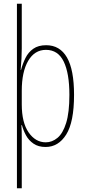

<svg xmlns="http://www.w3.org/2000/svg" viewBox="-20 -780 463 1032"><path d="M378 -270Q378 -124 336 -57Q294 10 225 10Q186 10 160 -8Q134 -26 119.5 -53Q105 -80 98 -107H95Q96 -98 96.5 -79.5Q97 -61 97 -37V232H71V-760H97V-520Q97 -496 95.5 -465Q94 -434 91 -404H93Q102 -438 117 -468.5Q132 -499 159 -518Q186 -537 228 -537Q302 -537 340 -471Q378 -405 378 -270ZM353 -270Q353 -386 322.5 -449Q292 -512 227 -512Q166 -512 131.5 -453Q97 -394 97 -292V-219Q97 -121 134 -68Q171 -15 226 -15Q260 -15 289 -39Q318 -63 335.5 -119Q353 -175 353 -270Z"/></svg>

Font: Noto Sans Thai Looped ExtraCondensed Thin
Style: Regular
Weight: 100
Width: 2
Designer: Sasikarn Vongin, Ben Mitchell
Foundry: The Fontpad Ltd
Version: Version 1.001; ttfautohint (v1.8.4.7-5d5b)